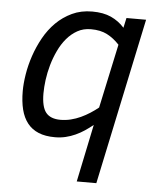

<svg xmlns="http://www.w3.org/2000/svg" viewBox="-52 -572 666 810"><g transform="rotate(5 281.0 -167.0)"><path d="M354 -50.8Q336.9 -37.1 319.1 -25.1Q301.3 -13.2 281.5 -4.2Q261.7 4.9 240.2 10Q218.8 15.1 194.8 15.1Q154.3 15.1 125.5 3.2Q96.7 -8.8 78.4 -32Q60.1 -55.2 51.5 -89.1Q43 -123 43 -167Q43 -199.2 49.3 -238.5Q55.7 -277.8 69.1 -317.6Q82.5 -357.4 103.5 -395.3Q124.5 -433.1 153.8 -462.2Q183.1 -491.2 220.9 -509Q258.8 -526.9 306.2 -526.9Q353.5 -526.9 386.2 -512Q418.9 -497.1 442.9 -470.2L452.1 -512.2H535.2L386.2 192.9H303.2ZM428.2 -397Q403.8 -423.3 375.7 -437.7Q347.7 -452.1 307.1 -452.1Q275.4 -452.1 250 -438Q224.6 -423.8 205.1 -400.6Q185.5 -377.4 171.4 -347.4Q157.2 -317.4 148.2 -285.6Q139.2 -253.9 135 -222.4Q130.9 -190.9 130.9 -165Q130.9 -108.4 150.1 -84.2Q169.4 -60.1 211.9 -60.1Q233.9 -60.1 255.6 -65.4Q277.3 -70.8 297.4 -80.1Q317.4 -89.4 335.9 -101.3Q354.5 -113.3 370.1 -126Z"/></g></svg>

Font: Clear Sans
Style: Italic
Weight: 400
Italic angle: -12°
Foundry: Intel Corporation
Version: Version 1.00